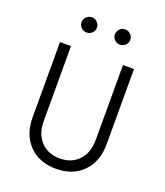

<svg xmlns="http://www.w3.org/2000/svg" viewBox="-153 -942 906 1057"><g transform="rotate(20 300.0 -413.0)"><path d="M170.4 -762.7Q157.2 -775.4 157.2 -793.9Q157.2 -812.5 170.4 -825.7Q183.6 -838.9 202.1 -838.9Q220.7 -838.9 233.9 -825.7Q247.1 -812.5 247.1 -793.9Q247.1 -775.4 233.9 -762.7Q220.7 -750 202.1 -750Q183.6 -750 170.4 -762.7ZM365.7 -762.7Q352.5 -775.4 352.5 -793.9Q352.5 -812.5 365.7 -825.7Q378.9 -838.9 397.5 -838.9Q416 -838.9 429.2 -825.7Q442.4 -812.5 442.4 -793.9Q442.4 -775.4 429.2 -762.7Q416 -750 397.5 -750Q378.9 -750 365.7 -762.7ZM452.1 -210.9V-650.4H516.6V-210.9Q516.6 -108.4 457.5 -47.9Q398.4 12.7 299.8 12.7Q201.2 12.7 142.1 -47.9Q83 -108.4 83 -210.9V-650.4H147.5V-210.9Q147.5 -136.7 189 -92.3Q230.5 -47.9 299.8 -47.9Q369.1 -47.9 410.6 -92.3Q452.1 -136.7 452.1 -210.9Z"/></g></svg>

Font: Lohit Devanagari
Style: Regular
Weight: 400
Version: 2.95.4